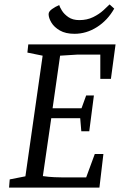

<svg xmlns="http://www.w3.org/2000/svg" viewBox="-20 -849 558 869"><path d="M21 0 24 -37 95 -51 173 -597 104 -611 108 -648H503L482 -492H434V-602H332L252 -597L218 -359H349L370 -417H405L384 -255H348L343 -314H212L174 -52Q201 -48 227 -47Q253 -46 266 -46H370L409 -152H448L430 0ZM317 -696Q277 -696 251 -711Q225 -726 212.5 -747Q200 -768 200 -785Q200 -797 215.5 -808Q231 -819 248 -826Q250 -818 260 -801.5Q270 -785 289.5 -771.5Q309 -758 339 -758Q374 -758 401.5 -771.5Q429 -785 448 -802.5Q467 -820 476 -829L497 -810Q467 -757 419 -726.5Q371 -696 317 -696Z"/></svg>

Font: Faustina
Style: Italic
Weight: 400
Italic angle: -8°
Designer: Alfonso Garcia
Foundry: http://www.omnibus-type.com
Version: Version 1.200